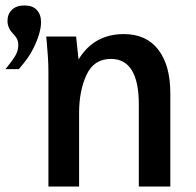

<svg xmlns="http://www.w3.org/2000/svg" viewBox="-98 -684 718 704"><path d="M73.5 -529Q72.5 -536 71.5 -550H181L190 -466Q246.5 -559 356 -559Q438.5 -559 482.5 -501.8Q526.5 -444.5 526.5 -341.5V0H411V-301.5Q411 -468 308.5 -468Q246.5 -468 219.2 -409.5Q192 -351 192 -269V0H79.5V-419Q79.5 -446 77.8 -474Q76 -502 73.5 -529ZM52.5 -603Q52.5 -582 44.5 -556.2Q36.5 -530.5 24 -506Q14 -486 1.8 -469Q-10.5 -452 -29 -430.5H-78L-71.5 -438.5Q-51.5 -463 -41.2 -480.8Q-31 -498.5 -31 -518.5Q-31 -533.5 -36.8 -543.5Q-42.5 -553.5 -51.5 -562Q-70.5 -582 -70.5 -607.5Q-70.5 -632.5 -54.2 -648.2Q-38 -664 -8.5 -664Q22 -664 37.2 -647.2Q52.5 -630.5 52.5 -603Z"/></svg>

Font: JuliaMono SemiBold
Style: Regular
Weight: 600
Monospace: yes
Designer: cormullion
Foundry: corm
Version: Version 0.055; ttfautohint (v1.8.4)